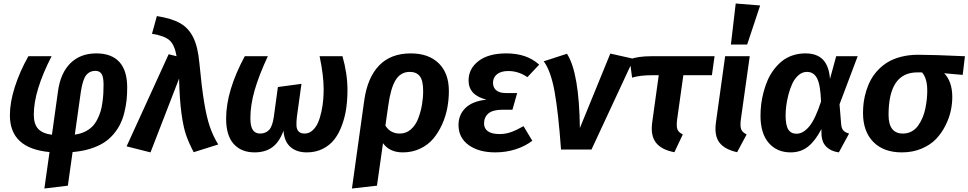

<svg xmlns="http://www.w3.org/2000/svg" viewBox="-20 -849 5498 1090"><path d="M526.9 -545.9Q612.8 -545.9 657.5 -497.3Q702.1 -448.7 702.1 -352.1Q702.1 -313.5 698.5 -279.8Q694.8 -246.1 685.8 -209.7Q676.8 -173.3 662.1 -143.8Q647.5 -114.3 623.5 -86.2Q599.6 -58.1 567.9 -38.1Q536.1 -18.1 491.5 -4.2Q446.8 9.8 392.1 14.2L365.2 205.1L231.9 221.2L261.2 14.2Q36.1 -6.3 36.1 -194.8Q36.1 -267.6 64 -355Q91.8 -442.4 141.1 -529.8H272.9Q171.9 -333.5 171.9 -198.2Q171.9 -144 196.8 -117.4Q221.7 -90.8 274.9 -84L309.1 -330.1Q323.2 -434.1 379.6 -490Q436 -545.9 526.9 -545.9ZM521 -446.8Q488.8 -446.8 469.2 -422.4Q449.7 -397.9 439 -328.1L404.8 -85Q436 -88.9 460.9 -100.8Q485.8 -112.8 502.7 -129.4Q519.5 -146 531.7 -169.7Q543.9 -193.4 550.8 -216.1Q557.6 -238.8 561.5 -267.6Q565.4 -296.4 566.7 -318.6Q567.9 -340.8 567.9 -368.2Q567.9 -412.1 556.6 -429.4Q545.4 -446.8 521 -446.8Z M870.6 -757.8Q954.1 -744.6 1002.2 -717.5Q1050.3 -690.4 1076.9 -637Q1103.5 -583.5 1111.8 -492.2Q1125 -353 1138.9 -268.8Q1152.8 -184.6 1170.9 -131.1Q1189 -77.6 1218.8 -28.8L1079.6 15.1Q1050.8 -40 1035.6 -84.7Q1020.5 -129.4 1010 -206.8Q999.5 -284.2 996.6 -402.8L834.5 16.1L698.7 -18.1L937.5 -541L982.4 -529.8Q971.7 -592.8 943.6 -619.1Q915.5 -645.5 842.8 -657.2Z M1425.3 16.1Q1350.1 16.1 1306.9 -31.5Q1263.7 -79.1 1263.7 -175.8Q1263.7 -333 1369.6 -529.8H1500.5Q1449.7 -420.9 1425.5 -336.4Q1401.4 -252 1401.4 -178.2Q1401.4 -131.8 1415.3 -111.3Q1429.2 -90.8 1456.5 -90.8Q1487.8 -90.8 1507.3 -111.1Q1526.9 -131.3 1534.7 -187L1557.6 -355L1691.4 -373L1665.5 -186Q1662.1 -156.7 1663.1 -135.5Q1664.1 -114.3 1675.5 -102.5Q1687 -90.8 1709.5 -90.8Q1734.9 -90.8 1754.6 -108.9Q1774.4 -127 1785.9 -153.8Q1797.4 -180.7 1804.9 -216.3Q1812.5 -252 1814.9 -282.5Q1817.4 -313 1817.4 -342.8Q1817.4 -421.4 1794.4 -529.8H1924.3Q1952.6 -430.2 1952.6 -337.9Q1952.6 -284.2 1945.8 -235.6Q1939 -187 1922.1 -140.1Q1905.3 -93.3 1879.6 -59.3Q1854 -25.4 1813.5 -4.6Q1772.9 16.1 1721.7 16.1Q1664.1 16.1 1628.9 -14.6Q1593.8 -45.4 1589.4 -106.9Q1565.9 -42 1525.6 -12.9Q1485.4 16.1 1425.3 16.1Z M2312 -545.9Q2413.1 -545.9 2470.7 -489.7Q2528.3 -433.6 2528.3 -332Q2528.3 -284.2 2519.5 -236.8Q2510.7 -189.5 2490.2 -143.6Q2469.7 -97.7 2440.4 -62.5Q2411.1 -27.3 2366.2 -5.6Q2321.3 16.1 2267.1 16.1Q2191.4 16.1 2154.3 -36.1L2120.1 205.1L1978 221.2L2047.4 -275.9Q2065.4 -407.7 2131.8 -476.8Q2198.2 -545.9 2312 -545.9ZM2250 -90.8Q2285.6 -90.8 2312.7 -114.5Q2339.8 -138.2 2354.2 -176.3Q2368.7 -214.4 2375.5 -253.9Q2382.3 -293.5 2382.3 -333Q2382.3 -391.6 2363.3 -416.3Q2344.2 -440.9 2306.2 -440.9Q2254.9 -440.9 2226.3 -395Q2197.8 -349.1 2184.1 -249L2168 -136.2Q2195.3 -90.8 2250 -90.8Z M2792 16.1Q2697.8 16.1 2640.4 -25.6Q2583 -67.4 2583 -139.2Q2583 -197.8 2622.8 -236.3Q2662.6 -274.9 2741.7 -283.2Q2640.1 -308.6 2640.1 -392.1Q2640.1 -459 2696.5 -502.4Q2752.9 -545.9 2855 -545.9Q2971.2 -545.9 3041 -481.9L2974.1 -411.1Q2923.3 -445.8 2865.7 -445.8Q2824.2 -445.8 2801.5 -427.5Q2778.8 -409.2 2778.8 -378.9Q2778.8 -351.6 2797.4 -336.2Q2815.9 -320.8 2851.1 -320.8H2916L2889.2 -226.1H2833Q2777.3 -226.1 2752.7 -204.8Q2728 -183.6 2728 -147.9Q2728 -119.1 2750.2 -103.5Q2772.5 -87.9 2816.9 -87.9Q2849.1 -87.9 2880.1 -98.6Q2911.1 -109.4 2952.1 -132.8L3002 -49.8Q2960.9 -18.6 2906.5 -1.2Q2852.1 16.1 2792 16.1Z M3198.7 -543.9Q3268.1 -436.5 3272 -122.1L3444.8 -544.9L3577.6 -515.1L3337.9 0H3165Q3149.9 -208.5 3128.7 -327.4Q3107.4 -446.3 3066.9 -501Z M3859.4 -421.9 3823.7 -168Q3819.3 -130.9 3825.9 -114Q3832.5 -97.2 3856.4 -85.9L3808.6 15.1Q3735.4 1.5 3703.9 -39.1Q3672.4 -79.6 3682.6 -153.8L3719.7 -421.9H3679.7Q3613.3 -421.9 3568.4 -408.2L3554.7 -512.2Q3602.5 -529.8 3675.8 -529.8H4036.6L4021.5 -421.9Z M4156.7 -829.1 4295.4 -817.9 4221.7 -596.2H4129.4ZM4236.3 -529.8 4185.5 -168Q4181.2 -131.3 4188 -114.3Q4194.8 -97.2 4218.8 -85.9L4164.6 15.1Q4093.3 -1 4063.7 -40.3Q4034.2 -79.6 4044.4 -153.8L4096.7 -529.8Z M4552.2 -545.9Q4618.2 -545.9 4652.3 -510Q4686.5 -474.1 4691.9 -400.9L4727.1 -529.8H4849.1L4746.1 -256.8L4755.4 -143.1Q4757.3 -120.1 4767.8 -108.4Q4778.3 -96.7 4800.3 -90.8L4742.2 16.1Q4698.7 10.3 4672.9 -14.2Q4647 -38.6 4644 -80.1L4643.1 -116.2Q4609.4 -50.8 4568.1 -17.3Q4526.9 16.1 4468.3 16.1Q4390.6 16.1 4344 -37.8Q4297.4 -91.8 4297.4 -191.9Q4297.4 -225.1 4301.5 -258.8Q4305.7 -292.5 4315.2 -327.6Q4324.7 -362.8 4338.4 -394.3Q4352.1 -425.8 4373 -453.6Q4394 -481.4 4419.4 -502Q4444.8 -522.5 4479 -534.2Q4513.2 -545.9 4552.2 -545.9ZM4561 -440.9Q4534.7 -440.9 4513.2 -422.1Q4491.7 -403.3 4478.5 -375.2Q4465.3 -347.2 4456.3 -312.7Q4447.3 -278.3 4443.6 -248.3Q4439.9 -218.3 4439.9 -193.8Q4439.9 -138.2 4455.1 -114Q4470.2 -89.8 4502 -89.8Q4539.1 -89.8 4573.5 -130.4Q4607.9 -170.9 4641.1 -272.9Q4637.7 -367.2 4618.7 -404.1Q4599.6 -440.9 4561 -440.9Z M5100.1 16.1Q4996.1 16.1 4937.7 -43.5Q4879.4 -103 4879.4 -208Q4879.4 -239.3 4883.5 -270Q4887.7 -300.8 4897.9 -334Q4908.2 -367.2 4924.1 -396.2Q4939.9 -425.3 4964.8 -451.7Q4989.7 -478 5021.2 -496.8Q5052.7 -515.6 5096.7 -526.9Q5140.6 -538.1 5192.4 -538.1Q5277.3 -538.1 5458 -529.8L5445.3 -423.8L5340.3 -433.1Q5386.2 -385.7 5386.2 -297.9Q5386.2 -259.8 5377.4 -219.2Q5368.7 -178.7 5347.2 -136Q5325.7 -93.3 5294.2 -60.1Q5262.7 -26.9 5212.4 -5.4Q5162.1 16.1 5100.1 16.1ZM5106 -90.8Q5133.3 -90.8 5155.5 -103Q5177.7 -115.2 5192.4 -136Q5207 -156.7 5217.5 -181.4Q5228 -206.1 5233.6 -234.6Q5239.3 -263.2 5241.7 -287.4Q5244.1 -311.5 5244.1 -334Q5244.1 -404.8 5214.4 -438H5187Q5024.4 -438 5024.4 -196.8Q5024.4 -90.8 5106 -90.8Z"/></svg>

Font: FiraGO SemiBold
Style: Italic
Weight: 600
Italic angle: -8°
Designer: bBox Type GmbH
Foundry: bBox Type GmbH
Version: Version 1.001;PS 001.001;hotconv 1.0.88;makeotf.lib2.5.64775